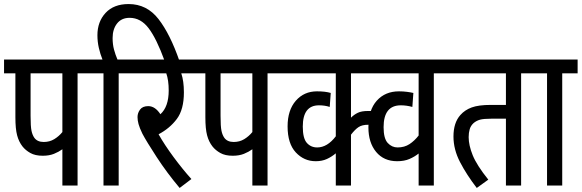

<svg xmlns="http://www.w3.org/2000/svg" viewBox="-20 -916 2872 948"><path d="M363 0V-554H439V-622H0V-554H56V-337Q56 -280 64.5 -248Q73 -216 91 -193Q106 -174 130 -160.5Q154 -147 191 -147Q223 -147 246.5 -156.5Q270 -166 288 -179V0ZM196 -215Q165 -215 150 -235Q140 -249 135.5 -270.5Q131 -292 131 -344V-554H288V-264Q271 -243 248 -229Q225 -215 196 -215Z M566 -554H642V-622H560Q550 -645 543 -671Q536 -697 536 -728Q536 -772 558 -800Q580 -828 620 -828Q675 -828 714 -776.5Q753 -725 793 -615H866Q820 -748 762.5 -822Q705 -896 615 -896Q542 -896 501.5 -852.5Q461 -809 461 -742Q461 -710 468 -679.5Q475 -649 486 -622H427V-554H491V0H566Z M867 12 925 -32Q881 -81 837 -140.5Q793 -200 763 -253Q818 -282 853 -328.5Q888 -375 888 -460Q888 -516 875 -554H950V-622H630V-554H801Q813 -520 813 -469Q813 -389 772 -352Q746 -392 712 -392Q684 -392 671.5 -375Q659 -358 659 -338Q659 -322 664 -303.5Q669 -285 683 -256Q703 -218 753.5 -140.5Q804 -63 867 12Z M1301 0V-554H1377V-622H938V-554H994V-337Q994 -280 1002.5 -248Q1011 -216 1029 -193Q1044 -174 1068 -160.5Q1092 -147 1129 -147Q1161 -147 1184.5 -156.5Q1208 -166 1226 -179V0ZM1134 -215Q1103 -215 1088 -235Q1078 -249 1073.5 -270.5Q1069 -292 1069 -344V-554H1226V-264Q1209 -243 1186 -229Q1163 -215 1134 -215Z M1798 -300H1835V-368H1797Q1765 -368 1746.5 -359Q1728 -350 1713 -335V-554H1824V-622H1365V-554H1638V-243Q1596 -188 1546 -188Q1515 -188 1495 -210.5Q1475 -233 1475 -291Q1475 -396 1555 -396Q1584 -396 1608 -388L1613 -457Q1587 -465 1545 -465Q1481 -465 1440.5 -418.5Q1400 -372 1400 -292Q1400 -207 1440.5 -163.5Q1481 -120 1539 -120Q1570 -120 1594 -131Q1618 -142 1638 -159V0H1713V-251Q1733 -277 1750.5 -288.5Q1768 -300 1798 -300Z M2122 -554H2198V-622H1766V-554H2047V-247Q2027 -221 2002 -204.5Q1977 -188 1943 -188Q1915 -188 1894.5 -210Q1874 -232 1874 -288Q1874 -396 1959 -396Q1987 -396 2016 -388L2021 -457Q2009 -460 1990 -462.5Q1971 -465 1950 -465Q1882 -465 1840.5 -419Q1799 -373 1799 -287Q1799 -212 1837 -166Q1875 -120 1941 -120Q1976 -120 2001.5 -131Q2027 -142 2047 -158V0H2122Z M2629 -554V-622H2186V-554H2478V-398H2403Q2343 -398 2309 -385.5Q2275 -373 2253 -348Q2219 -310 2219 -242Q2219 -178 2251.5 -115.5Q2284 -53 2334 12L2391 -29Q2334 -100 2314 -149.5Q2294 -199 2294 -239Q2294 -260 2299 -277.5Q2304 -295 2318 -308Q2332 -320 2350 -325Q2368 -330 2407 -330H2478V0H2553V-554Z M2832 -554V-622H2617V-554H2681V0H2756V-554Z"/></svg>

Font: Noto Sans Devanagari Extra Condensed
Style: Regular
Weight: 400
Width: 2
Designer: Monotype Design Team
Foundry: Monotype Imaging Inc.
Version: 1.000